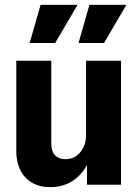

<svg xmlns="http://www.w3.org/2000/svg" viewBox="-20 -760 569 790"><path d="M186 10Q143 10 111.5 -8.5Q80 -27 63.5 -60.5Q47 -94 47 -138V-510H191V-170Q191 -137 206.5 -121Q222 -105 249 -105Q275 -105 293.5 -118Q312 -131 323 -153Q334 -175 334 -203L350 -106Q328 -52 286.5 -21Q245 10 186 10ZM338 0V-108H334V-510H478V0ZM207 -583H102L147 -740H299ZM408 -583H303L348 -740H500Z"/></svg>

Font: Instrument Sans SemiCondensed
Style: Bold
Weight: 700
Width: 4
Designer: Rodrigo Fuenzalida
Foundry: fragTYPE
Version: Version 1.000;gftools[0.9.28]